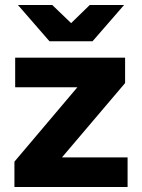

<svg xmlns="http://www.w3.org/2000/svg" viewBox="-20 -752 571 772"><path d="M38 0H493V-119H229L483 -418V-520H41V-401H291L38 -102ZM52 -732 179 -586H352L479 -732H341L266 -659L190 -732Z"/></svg>

Font: Aspekta 750
Style: Regular
Weight: 750
Designer: Ivo Dolenc
Version: Version 2.000